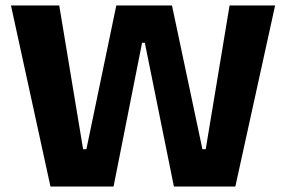

<svg xmlns="http://www.w3.org/2000/svg" viewBox="-20 -680 1043 700"><path d="M164 0 20 -660H196L283 -136H295L404 -660H607L718 -136H730L817 -660H983L838 0H614L508 -524H498L394 0Z"/></svg>

Font: Bricolage Grotesque 10pt ExtraBold
Style: Regular
Weight: 800
Designer: Mathieu Triay
Foundry: Atelier Triay
Version: Version 1.000; ttfautohint (v1.8.4.7-5d5b);gftools[0.9.32]